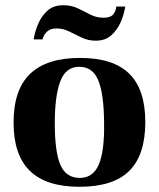

<svg xmlns="http://www.w3.org/2000/svg" viewBox="-20 -704 609 736"><path d="M285 12Q157 12 94.5 -49Q32 -110 32 -234Q32 -360 95.5 -421Q159 -482 287 -482Q414 -482 475.5 -421.5Q537 -361 537 -236Q537 -110 475.5 -49Q414 12 285 12ZM286 -22Q337 -22 359 -74Q381 -126 379 -236Q378 -345 356.5 -396.5Q335 -448 284 -448Q232 -448 211 -392Q190 -336 190 -232Q190 -122 211.5 -72Q233 -22 286 -22ZM347 -548Q318 -548 293 -560Q268 -572 245 -583.5Q222 -595 197 -595Q173 -595 160 -582.5Q147 -570 143 -553H109Q114 -584 127 -614Q140 -644 163 -664Q186 -684 223 -684Q253 -684 277.5 -672.5Q302 -661 325.5 -648.5Q349 -636 377 -636Q402 -636 412.5 -647Q423 -658 426 -679H460Q456 -650 443 -620Q430 -590 407 -569Q384 -548 347 -548Z"/></svg>

Font: Frank Ruhl Libre ExtraBold
Style: Regular
Weight: 800
Designer: Yanek Iontef
Foundry: Fontef
Version: Version 6.003;gftools[0.9.30]